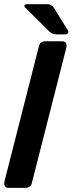

<svg xmlns="http://www.w3.org/2000/svg" viewBox="-33 -906 350 926"><path d="M155.3 -685.5Q161.1 -706.5 184.6 -707H267.6Q273.9 -707 278.8 -704.1Q291.5 -695.8 287.1 -676.8L120.1 -21.5Q114.3 -0.5 90.8 0H7.8Q1.5 0 -3.4 -2.9Q-16.1 -11.2 -11.7 -30.3ZM196.3 -885.7Q215.8 -885.3 226.6 -869.1L293 -761.7Q302.2 -747.6 289.1 -741.7Q284.7 -740.2 280.3 -740.2H238.3Q218.8 -740.7 205.1 -753.9L89.8 -868.2Q80.1 -877 87.4 -883.3Q89.8 -885.3 92.8 -885.7Z"/></svg>

Font: Allan
Style: Bold
Weight: 700
Version: Version 1.005